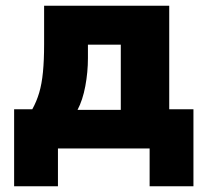

<svg xmlns="http://www.w3.org/2000/svg" viewBox="-20 -515 707 666"><path d="M29 131V-136H92Q107 -163 116 -193.5Q125 -224 129 -265Q133 -306 133 -361V-495H567V-136H651V131H499V0H181V131ZM249 -134H399V-360H285V-313Q285 -265 276 -216.5Q267 -168 249 -134Z"/></svg>

Font: Nunito Sans 11pt Black
Style: Regular
Weight: 900
Version: Version 3.101;gftools[0.9.27]